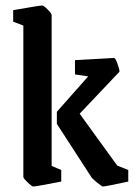

<svg xmlns="http://www.w3.org/2000/svg" viewBox="-20 -669 490 699"><path d="M65 -25V-576L28 -590V-632Q125 -649 134 -649Q139 -649 153.5 -634.5Q168 -620 168 -614V-65L203 -50V-8Q111 10 101 10Q96 10 80.5 -5Q65 -20 65 -25ZM314 -22 187 -218V-262L301 -391L253 -398V-450L395 -458Q400 -458 407.5 -437.5Q415 -417 415 -408L270 -255L407 -66L447 -50V-8Q363 10 355 10Q351 10 335 -3Q319 -16 314 -22Z"/></svg>

Font: Grenze Medium
Style: Regular
Weight: 500
Designer: Renata Polastri
Foundry: Omnibus-Type
Version: Version 1.002; ttfautohint (v1.8)